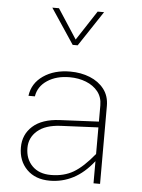

<svg xmlns="http://www.w3.org/2000/svg" viewBox="-54 -808 636 857"><g transform="rotate(5 263.5 -379.5)"><path d="M145.5 -765.1H175.3L261.7 -632.3L348.6 -765.1H377.4L272.9 -607.4H250.5ZM426.3 -349.1V0H397V-99.1Q355 -45.4 305.9 -20Q256.8 5.4 201.2 5.4Q136.2 5.4 98.1 -33Q60.1 -71.3 60.1 -131.8Q60.1 -189.5 101.6 -226.8Q143.1 -264.2 222.7 -268.1L397 -276.4V-349.1Q397 -385.7 377 -410.9Q356.9 -436 323.5 -449.2Q290 -462.4 250 -462.4Q190.4 -462.4 149.9 -435.5Q109.4 -408.7 102.5 -363.8H73.7Q81.1 -420.4 129.9 -454.1Q178.7 -487.8 250.5 -487.8Q298.8 -487.8 338.6 -471.7Q378.4 -455.6 402.3 -424.8Q426.3 -394 426.3 -349.1ZM89.4 -131.8Q89.4 -82.5 119.9 -51.5Q150.4 -20.5 203.6 -20.5Q262.2 -20.5 304.9 -45.7Q347.7 -70.8 397 -131.3V-250.5L228.5 -242.7Q160.6 -239.3 125 -208.7Q89.4 -178.2 89.4 -131.8Z"/></g></svg>

Font: Estedad-FD Thin
Style: Regular
Weight: 100
Designer: Amin Abedi
Version: Version 7.3